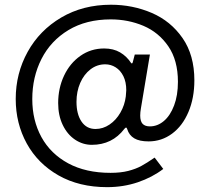

<svg xmlns="http://www.w3.org/2000/svg" viewBox="-20 -679 888 812"><path d="M433 112.5Q315 112.5 227.5 62.8Q140 13 93.2 -72Q46.5 -157 46.5 -260.5Q46.5 -368.5 97 -459.8Q147.5 -551 239.2 -605Q331 -659 449 -659Q541 -659 621.5 -624.5Q702 -590 752 -518Q802 -446 802 -339.5Q802 -264.5 777 -205.5Q752 -146.5 707.8 -113.8Q663.5 -81 608.5 -81Q569.5 -81 547.8 -94Q526 -107 518 -133Q517 -136 515.8 -137.8Q514.5 -139.5 513 -139.5Q510.5 -139.5 506 -134Q454.5 -66.5 368.5 -66.5Q330 -66.5 297.2 -88.5Q264.5 -110.5 245.2 -150.8Q226 -191 226 -243Q226 -306 250.8 -358.8Q275.5 -411.5 320 -442.8Q364.5 -474 420.5 -474Q459.5 -474 487.8 -457.5Q516 -441 534.5 -412.5Q536.5 -410.5 537.5 -410.5Q538.5 -410.5 539.8 -412Q541 -413.5 541.5 -416L550 -448.5H614L576 -221Q573 -204 573 -190.5Q573 -166 583.2 -155.2Q593.5 -144.5 614 -144.5Q646 -144.5 673 -167.2Q700 -190 716.2 -232.8Q732.5 -275.5 732.5 -333Q732.5 -424 691.8 -483.2Q651 -542.5 586.5 -569.8Q522 -597 448.5 -597Q344.5 -597 269.5 -551.8Q194.5 -506.5 155.5 -429.8Q116.5 -353 116.5 -260Q116.5 -170 155.2 -99.2Q194 -28.5 268.5 11.8Q343 52 447.5 52Q490.5 52 522.5 43.8Q554.5 35.5 577.5 23Q600.5 10.5 634 -12.5L670.5 35.5Q624 71 563 91.8Q502 112.5 433 112.5ZM384 -133.5Q415.5 -133.5 443.2 -152.2Q471 -171 489.2 -202.8Q507.5 -234.5 512 -271Q514 -290 514 -297.5Q514 -332 501.8 -356.8Q489.5 -381.5 469.2 -394.2Q449 -407 425 -407Q390.5 -407 362.8 -385.8Q335 -364.5 319.2 -328.2Q303.5 -292 303.5 -248.5Q303.5 -196 324.8 -164.8Q346 -133.5 384 -133.5Z"/></svg>

Font: 1883 Sans
Style: Regular
Weight: 400
Designer: 1883 Sans project is a fork of Public Sans.
Version: Version 1.009